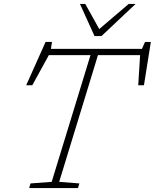

<svg xmlns="http://www.w3.org/2000/svg" viewBox="-20 -955 786 975"><path d="M383 -23.5 376 0H128L135 -23.5L242.5 -31.5L439.5 -675H228L144 -522H113L211.5 -742H244L238.5 -707H701L716.5 -742H746L711 -522H682L691.5 -675H477.5L280.5 -31.5ZM668.5 -935 495.5 -772H460L386 -935H413L484 -807.5L633.5 -935Z"/></svg>

Font: Newsreader Caption ExtraLight
Style: Italic
Weight: 275
Italic angle: -17°
Designer: Hugues Gentile
Foundry: Production Type
Version: Version 1.001